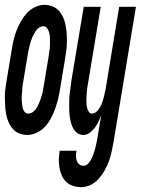

<svg xmlns="http://www.w3.org/2000/svg" viewBox="-42 -548 580 791"><path d="M70 8Q52 8 36.5 1.5Q21 -5 10 -18Q-1 -31 -7.5 -46.5Q-14 -62 -17 -79.5Q-20 -97 -21 -114.5Q-22 -132 -22 -149.5Q-22 -167 -19.5 -185Q-17 -203 -14 -221L6 -341Q9 -361 13.5 -381Q18 -401 25.5 -420.5Q33 -440 43.5 -459Q54 -478 68 -493.5Q82 -509 102 -518.5Q122 -528 141 -528Q159 -528 175 -521.5Q191 -515 202 -502Q213 -489 219.5 -473.5Q226 -458 229 -440.5Q232 -423 233 -405.5Q234 -388 233.5 -370.5Q233 -353 230.5 -335Q228 -317 225 -299L205 -179Q202 -159 197 -139Q192 -119 185 -99.5Q178 -80 168 -61Q158 -42 144 -26.5Q130 -11 109.5 -1.5Q89 8 70 8ZM75 -80Q83 -80 90.5 -84.5Q98 -89 104 -96.5Q110 -104 113.5 -111.5Q117 -119 120.5 -127Q124 -135 126.5 -143.5Q129 -152 131.5 -160Q134 -168 135 -176.5Q136 -185 138 -193L158 -313Q159 -322 160.5 -331Q162 -340 163 -349Q164 -358 164 -367Q164 -376 164 -384.5Q164 -393 163 -402Q162 -411 159 -419Q156 -427 150.5 -433.5Q145 -440 137 -440Q129 -440 121 -435.5Q113 -431 107.5 -423.5Q102 -416 98 -408.5Q94 -401 90.5 -393Q87 -385 84.5 -376.5Q82 -368 80 -360Q78 -352 76 -343.5Q74 -335 73 -327L53 -207Q51 -198 50.5 -189Q50 -180 49 -171Q48 -162 47.5 -153Q47 -144 47.5 -135.5Q48 -127 49 -118Q50 -109 52 -101Q54 -93 60 -86.5Q66 -80 75 -80ZM293 223Q276 223 259.5 218Q243 213 231 201.5Q219 190 212.5 175Q206 160 203 143Q200 126 200.5 108.5Q201 91 204 73H273Q271 84 271 94Q271 104 274 113.5Q277 123 284.5 129Q292 135 302 135Q313 135 321.5 125.5Q330 116 335 106Q340 96 343.5 85.5Q347 75 350 64.5Q353 54 355 43.5Q357 33 359 22L375 -73Q370 -60 363.5 -46.5Q357 -33 348.5 -21.5Q340 -10 327.5 -1Q315 8 302 8Q289 8 278.5 1.5Q268 -5 261.5 -16Q255 -27 251.5 -39Q248 -51 246 -63.5Q244 -76 243.5 -89Q243 -102 243 -115.5Q243 -129 243.5 -142Q244 -155 246 -168.5Q248 -182 249.5 -195Q251 -208 253 -221L303 -520H373L321 -207Q319 -198 318 -189.5Q317 -181 316 -172Q315 -163 314.5 -154.5Q314 -146 314 -137Q314 -128 314.5 -119.5Q315 -111 317 -103Q319 -95 324 -87.5Q329 -80 337 -80Q344 -80 351 -84.5Q358 -89 362.5 -95Q367 -101 371 -108Q375 -115 377.5 -122Q380 -129 382.5 -136.5Q385 -144 386.5 -151Q388 -158 389.5 -165.5Q391 -173 393 -180L449 -520H518L426 36Q422 56 418 76Q414 96 407 115Q400 134 390 152.5Q380 171 365.5 187.5Q351 204 332 213.5Q313 223 293 223Z"/></svg>

Font: Iosevka Semibold
Style: Italic
Weight: 600
Italic angle: -9°
Monospace: yes
Designer: Belleve Invis
Foundry: Belleve Invis
Version: Version 32.5.0; ttfautohint (v1.8.4)